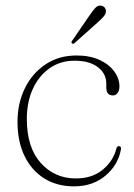

<svg xmlns="http://www.w3.org/2000/svg" viewBox="-20 -650 474 680"><path d="M403 -343.5Q403 -329.5 396.5 -320.8Q390 -312 380 -312Q356.5 -312 356.5 -340V-354Q356.5 -389 326.8 -412Q297 -435 244 -435Q193.5 -435 155.5 -408.2Q117.5 -381.5 96.2 -335Q75 -288.5 75 -228.5Q75 -128 124.2 -73Q173.5 -18 248.5 -18Q306 -18 343.2 -48.5Q380.5 -79 392 -123Q394 -132.5 401 -132.5Q409.5 -132.5 408.5 -122Q399 -66.5 354 -28.2Q309 10 242 10Q181.5 10 136.5 -18.2Q91.5 -46.5 66.8 -97.8Q42 -149 42 -218Q42 -284 68 -337.2Q94 -390.5 141.2 -422Q188.5 -453.5 251.5 -453.5Q298 -453.5 332 -438Q366 -422.5 384.5 -397.2Q403 -372 403 -343.5ZM297.5 -596Q309 -613 317.8 -622.2Q326.5 -631.5 338 -630Q346.5 -629 351.2 -622.5Q356 -616 355 -608Q354 -599 346.2 -590.5Q338.5 -582 328 -572.5L244 -497.5Q239 -493 235 -496.5Q230.5 -499.5 236 -506.5Z"/></svg>

Font: Fraunces 72pt Soft Thin
Style: Regular
Weight: 100
Version: Version 1.000;[b76b70a41]